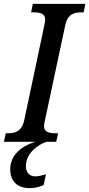

<svg xmlns="http://www.w3.org/2000/svg" viewBox="-39 -734 462 994"><path d="M-19 0H144C69 23 14 71 14 142C14 205 51 240 115 240C140 240 166 234 187 224L199 168C177 175 159 179 143 179C114 179 95 159 95 127C95 56 161 14 201 0H252L262 -44H251C215 -44 189 -50 189 -81C189 -89 192 -104 195 -117L298 -600C310 -661 344 -670 383 -670H394L403 -714H131L122 -670H133C169 -670 195 -664 195 -633C195 -626 193 -615 190 -601L87 -114C74 -53 39 -44 2 -44H-9Z"/></svg>

Font: Noto Serif Condensed Medium
Style: Italic
Weight: 500
Width: 3
Italic angle: -12°
Designer: Monotype Design Team
Foundry: Monotype Imaging Inc.
Version: Version 2.013